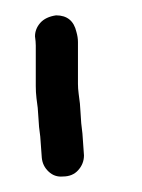

<svg xmlns="http://www.w3.org/2000/svg" viewBox="-20 -766 184 249"><path d="M82 -644.5Q84 -631.8 84.5 -619.1Q85 -606.4 86.9 -592.8L88.9 -564.5Q88.9 -553.7 81.5 -545.4Q74.2 -537.1 61.5 -537.1Q50.8 -536.1 43 -543.5Q35.2 -550.8 34.2 -561.5L32.2 -588.9Q30.3 -601.6 29.8 -613.8Q29.3 -626 27.3 -638.7Q26.4 -646.5 26.4 -654.3Q26.4 -662.1 26.4 -669.9V-685.5V-697.3Q26.4 -702.1 26.4 -707Q26.4 -711.9 25.4 -718.8Q25.4 -728.5 32.2 -736.3Q39.1 -744.1 52.7 -746.1Q74.2 -746.1 79.1 -724.6Q81.1 -717.8 81.1 -711.4Q81.1 -705.1 81.1 -697.3V-684.6V-669.9Q81.1 -663.1 81.1 -657.2Q81.1 -651.4 82 -644.5Z"/></svg>

Font: Coming Soon
Style: Regular
Weight: 400
Designer: Dathan Boardman
Foundry: Open Window
Version: Version 1.002